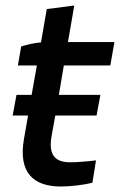

<svg xmlns="http://www.w3.org/2000/svg" viewBox="-20 -673 436 698"><path d="M201 5C237 5 288 -1 316 -9L329 -90C308 -87 261 -83 236 -83C183 -83 154 -106 168 -181L181 -253H331L345 -328H194L212 -435H381L396 -520H227L250 -653L150 -640L129 -519C106 -517 78 -511 57 -504L45 -435H114L95 -328H40L26 -253H82L67 -167C46 -45 102 5 201 5Z"/></svg>

Font: Fixel Display 20240404 Medium
Style: Italic
Weight: 500
Italic angle: -10°
Designer: AlfaBravo + MacPaw
Foundry: Kyrylo Tkachov, Marchela Mozhyna, Serhii Makarenko, Maria Weinstein, Zakhar Kryvoshyya
Version: Version 1.211;Glyphs 3.2 (3225)